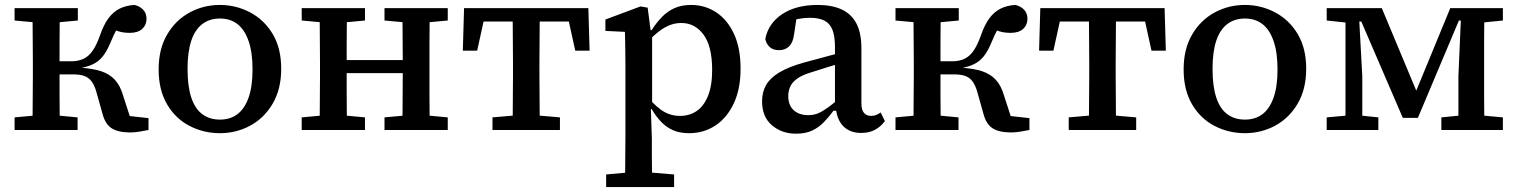

<svg xmlns="http://www.w3.org/2000/svg" viewBox="-20 -526 6140 777"><path d="M39 0V-51L148 -61H188L294 -51V0ZM39 -443V-493H295V-443L188 -433H148ZM111 0Q112 -31 112 -68Q112 -105 112.5 -144Q113 -183 113 -218V-275Q113 -310 112.5 -349Q112 -388 112 -426Q112 -464 111 -493H222Q222 -464 221.5 -426Q221 -388 221 -348Q221 -308 221 -271V-224Q221 -187 221 -146.5Q221 -106 221.5 -68.5Q222 -31 222 0ZM395 -65 370 -154Q362 -182 350 -197.5Q338 -213 320 -219Q302 -225 275 -225H187V-278H268Q296 -278 317 -287.5Q338 -297 354 -319.5Q370 -342 384 -381Q399 -425 418.5 -451.5Q438 -478 464 -491Q490 -504 524 -506Q546 -501 559.5 -486.5Q573 -472 573 -450Q573 -425 555.5 -409Q538 -393 505 -393Q478 -393 457 -400Q436 -407 416 -419L480 -450Q467 -432 454 -410Q441 -388 425 -349Q412 -318 396 -298Q380 -278 358 -267Q336 -256 304 -250V-252Q356 -249 390 -237.5Q424 -226 445 -203Q466 -180 477 -143L520 -10L444 -63L581 -48V0Q565 3 545.5 6.5Q526 10 507 10Q459 10 432.5 -6.5Q406 -23 395 -65Z M870 13Q804 13 747 -16.5Q690 -46 656 -104Q622 -162 622 -245Q622 -328 656.5 -386.5Q691 -445 747.5 -475.5Q804 -506 870 -506Q935 -506 992 -476Q1049 -446 1083.5 -388.5Q1118 -331 1118 -248Q1118 -165 1083.5 -106.5Q1049 -48 992.5 -17.5Q936 13 870 13ZM870 -42Q912 -42 941 -64Q970 -86 986 -131Q1002 -176 1002 -245Q1002 -314 986 -360Q970 -406 941 -428.5Q912 -451 870 -451Q828 -451 798.5 -428.5Q769 -406 754 -361Q739 -316 739 -247Q739 -177 754 -131.5Q769 -86 798.5 -64Q828 -42 870 -42Z M1273 0Q1274 -30 1274 -67.5Q1274 -105 1274.5 -144Q1275 -183 1275 -218V-275Q1275 -310 1274.5 -349Q1274 -388 1274 -426Q1274 -464 1273 -493H1384Q1384 -464 1383.5 -426Q1383 -388 1383 -349Q1383 -310 1383 -275V-238Q1383 -194 1383 -150.5Q1383 -107 1383.5 -68.5Q1384 -30 1384 0ZM1608 0Q1609 -31 1609 -69Q1609 -107 1609.5 -150.5Q1610 -194 1610 -238V-275Q1610 -310 1609.5 -349Q1609 -388 1609 -426Q1609 -464 1608 -493H1719Q1719 -464 1718.5 -426Q1718 -388 1718 -349Q1718 -310 1718 -275V-218Q1718 -183 1718 -144Q1718 -105 1718.5 -67.5Q1719 -30 1719 0ZM1201 0V-51L1310 -61H1350L1457 -51V0ZM1201 -443V-493H1457V-443L1350 -433H1310ZM1536 0V-51L1645 -61H1685L1792 -51V0ZM1536 -443V-493H1792V-443L1685 -433H1645ZM1349 -230V-283H1643V-230Z M1853 -321 1858 -493H2361L2366 -321H2308L2273 -480L2322 -439H1897L1946 -480L1911 -321ZM1973 0V-51L2089 -61H2130L2246 -51V0ZM2054 0Q2055 -30 2055 -67.5Q2055 -105 2055.5 -144Q2056 -183 2056 -218V-275Q2056 -310 2055.5 -349Q2055 -388 2055 -426Q2055 -464 2054 -493H2165Q2164 -464 2164 -426Q2164 -388 2163.5 -349Q2163 -310 2163 -275V-218Q2163 -183 2163.5 -144Q2164 -105 2164 -67.5Q2164 -30 2165 0Z M2433 231V180L2544 170H2587L2708 180V231ZM2509 231Q2510 196 2510 162.5Q2510 129 2510.5 95.5Q2511 62 2511 29V-268Q2511 -294 2510.5 -315Q2510 -336 2510 -356Q2510 -376 2509 -397L2430 -401V-447L2572 -500L2601 -495L2613 -403L2619 -400V-87L2614 -84L2618 36Q2618 67 2618 99.5Q2618 132 2618.5 164.5Q2619 197 2619 231ZM2769 13Q2732 13 2705 1.5Q2678 -10 2656.5 -32Q2635 -54 2617 -85H2578L2583 -155Q2620 -107 2654.5 -82Q2689 -57 2732 -57Q2770 -57 2799 -76.5Q2828 -96 2845 -137.5Q2862 -179 2862 -243Q2862 -339 2827 -386Q2792 -433 2737 -433Q2710 -433 2685 -422Q2660 -411 2635 -389.5Q2610 -368 2581 -336L2577 -404H2617Q2637 -435 2659.5 -458Q2682 -481 2710.5 -493.5Q2739 -506 2777 -506Q2833 -506 2878.5 -476Q2924 -446 2950.5 -388.5Q2977 -331 2977 -248Q2977 -166 2949.5 -107.5Q2922 -49 2875 -18Q2828 13 2769 13Z M3201 15Q3144 15 3104 -19Q3064 -53 3064 -116Q3064 -153 3080 -181.5Q3096 -210 3133 -232.5Q3170 -255 3234 -273Q3262 -281 3290 -288Q3318 -295 3345.5 -303Q3373 -311 3401 -318V-276Q3366 -266 3331.5 -255Q3297 -244 3262 -233Q3225 -222 3205 -207Q3185 -192 3177.5 -174.5Q3170 -157 3170 -137Q3170 -100 3192 -80Q3214 -60 3251 -60Q3274 -60 3293 -68.5Q3312 -77 3333.5 -93Q3355 -109 3384 -134L3390 -78H3353Q3334 -52 3313.5 -31Q3293 -10 3266.5 2.5Q3240 15 3201 15ZM3465 12Q3419 12 3392 -16Q3365 -44 3362 -97L3359 -99V-335Q3359 -380 3348.5 -406Q3338 -432 3315.5 -443Q3293 -454 3258 -454Q3234 -454 3211 -449.5Q3188 -445 3164 -435L3207 -477L3194 -390Q3190 -355 3174 -339Q3158 -323 3133 -323Q3108 -323 3094.5 -336Q3081 -349 3077 -368Q3089 -431 3145 -468.5Q3201 -506 3289 -506Q3345 -506 3384.5 -488.5Q3424 -471 3445 -432.5Q3466 -394 3466 -330V-108Q3466 -81 3476.5 -69Q3487 -57 3505 -57Q3517 -57 3526.5 -61Q3536 -65 3544 -71L3561 -36Q3545 -14 3521.5 -1Q3498 12 3465 12Z M3604 0V-51L3713 -61H3753L3859 -51V0ZM3604 -443V-493H3860V-443L3753 -433H3713ZM3676 0Q3677 -31 3677 -68Q3677 -105 3677.5 -144Q3678 -183 3678 -218V-275Q3678 -310 3677.5 -349Q3677 -388 3677 -426Q3677 -464 3676 -493H3787Q3787 -464 3786.5 -426Q3786 -388 3786 -348Q3786 -308 3786 -271V-224Q3786 -187 3786 -146.5Q3786 -106 3786.5 -68.5Q3787 -31 3787 0ZM3960 -65 3935 -154Q3927 -182 3915 -197.5Q3903 -213 3885 -219Q3867 -225 3840 -225H3752V-278H3833Q3861 -278 3882 -287.5Q3903 -297 3919 -319.5Q3935 -342 3949 -381Q3964 -425 3983.5 -451.5Q4003 -478 4029 -491Q4055 -504 4089 -506Q4111 -501 4124.5 -486.5Q4138 -472 4138 -450Q4138 -425 4120.5 -409Q4103 -393 4070 -393Q4043 -393 4022 -400Q4001 -407 3981 -419L4045 -450Q4032 -432 4019 -410Q4006 -388 3990 -349Q3977 -318 3961 -298Q3945 -278 3923 -267Q3901 -256 3869 -250V-252Q3921 -249 3955 -237.5Q3989 -226 4010 -203Q4031 -180 4042 -143L4085 -10L4009 -63L4146 -48V0Q4130 3 4110.5 6.5Q4091 10 4072 10Q4024 10 3997.5 -6.5Q3971 -23 3960 -65Z M4185 -321 4190 -493H4693L4698 -321H4640L4605 -480L4654 -439H4229L4278 -480L4243 -321ZM4305 0V-51L4421 -61H4462L4578 -51V0ZM4386 0Q4387 -30 4387 -67.5Q4387 -105 4387.5 -144Q4388 -183 4388 -218V-275Q4388 -310 4387.5 -349Q4387 -388 4387 -426Q4387 -464 4386 -493H4497Q4496 -464 4496 -426Q4496 -388 4495.5 -349Q4495 -310 4495 -275V-218Q4495 -183 4495.5 -144Q4496 -105 4496 -67.5Q4496 -30 4497 0Z M5018 13Q4952 13 4895 -16.5Q4838 -46 4804 -104Q4770 -162 4770 -245Q4770 -328 4804.5 -386.5Q4839 -445 4895.5 -475.5Q4952 -506 5018 -506Q5083 -506 5140 -476Q5197 -446 5231.5 -388.5Q5266 -331 5266 -248Q5266 -165 5231.5 -106.5Q5197 -48 5140.5 -17.5Q5084 13 5018 13ZM5018 -42Q5060 -42 5089 -64Q5118 -86 5134 -131Q5150 -176 5150 -245Q5150 -314 5134 -360Q5118 -406 5089 -428.5Q5060 -451 5018 -451Q4976 -451 4946.5 -428.5Q4917 -406 4902 -361Q4887 -316 4887 -247Q4887 -177 4902 -131.5Q4917 -86 4946.5 -64Q4976 -42 5018 -42Z M5657 -49 5489 -439H5455V-493H5572L5714 -153H5709L5849 -493H5918V-443H5884L5718 -49ZM5882 0V-218L5894 -493H5987Q5987 -464 5986.5 -426Q5986 -388 5986 -349Q5986 -310 5986 -275V-218Q5986 -184 5986 -144.5Q5986 -105 5986.5 -67.5Q5987 -30 5987 0ZM5349 0V-51L5449 -60H5472L5558 -51V0ZM5813 0V-51L5914 -61H5953L6062 -51V0ZM5349 -443V-493H5459V-433H5443ZM5425 0V-493H5478L5493 -218V0ZM5942 -433V-493H6062V-443L5962 -433Z"/></svg>

Font: Source Serif 4 Medium
Style: Regular
Weight: 500
Designer: Frank Grießhammer
Foundry: Adobe Systems Incorporated
Version: Version 4.004;hotconv 1.0.116;makeotfexe 2.5.65601